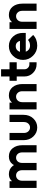

<svg xmlns="http://www.w3.org/2000/svg" viewBox="1400 -2096 708 3548"><g transform="rotate(-90 1754.0 -322.0)"><path d="M845 0V-260Q845 -316 831 -361.5Q817 -407 789 -442Q733 -512 638 -512Q544 -512 493 -443Q489 -437 485 -430.5Q481 -424 478 -416Q474 -423 470 -429.5Q466 -436 461 -442Q404 -512 310 -512Q234 -512 189 -463Q187 -461 184.5 -459Q182 -457 180 -454V-500H55V0H188V-265Q188 -317 216 -348Q244 -379 286 -379Q328 -379 356 -348Q383 -317 383 -265V0H517V-265Q517 -317 544 -348Q572 -379 614 -379Q656 -379 684 -348Q712 -317 712 -265V0Z M938 -500V-240Q938 -131 1006 -60Q1074 12 1172 12Q1270 12 1338 -60Q1406 -131 1406 -240V-500H1273V-235Q1273 -184 1244 -153Q1215 -121 1172 -121Q1129 -121 1100 -153Q1071 -184 1071 -235V-500Z M1975 0V-260Q1975 -316 1961 -361.5Q1947 -407 1919 -442Q1861 -512 1766 -512Q1693 -512 1648 -469Q1644 -465 1640 -461Q1636 -457 1632 -453V-500H1507V0H1640V-265Q1640 -316 1669 -347Q1698 -379 1742 -379Q1785 -379 1813 -347Q1842 -317 1842 -265V0Z M2115 -656V-500H2035V-367H2115V-223Q2115 -131 2180 -66Q2246 0 2338 0H2377V-133H2338Q2301 -133 2274 -160Q2248 -186 2248 -223V-367H2377V-500H2248V-656Z M2920 -200V-250Q2920 -363 2852 -436Q2781 -512 2678 -512Q2569 -512 2496 -436Q2421 -359 2421 -250Q2421 -142 2499 -65Q2576 12 2684 12Q2807 12 2882 -64L2789 -159Q2751 -121 2684 -121Q2642 -121 2610 -146Q2597 -156 2587.5 -170Q2578 -184 2573 -200ZM2675 -385Q2714 -385 2740 -363Q2763 -342 2773 -307H2570Q2580 -339 2604 -361Q2634 -385 2675 -385Z M3461 0V-260Q3461 -316 3447 -361.5Q3433 -407 3405 -442Q3347 -512 3252 -512Q3179 -512 3134 -469Q3130 -465 3126 -461Q3122 -457 3118 -453V-500H2993V0H3126V-265Q3126 -316 3155 -347Q3184 -379 3228 -379Q3271 -379 3299 -347Q3328 -317 3328 -265V0Z"/></g></svg>

Font: Unageo
Style: Bold
Weight: 700
Designer: Richard Sepsi
Foundry: Richard Sepsi
Version: Version 2.000